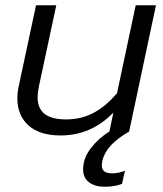

<svg xmlns="http://www.w3.org/2000/svg" viewBox="-20 -500 620 730"><path d="M296 144Q296 102 325 64Q354 26 396 0L411 -72Q327 15 210 15Q131 15 88.5 -23Q46 -61 46 -126Q46 -151 52 -176L117 -480H194L128 -172Q123 -147 123 -130Q123 -88 149.5 -67Q176 -46 232 -46Q287 -46 334 -70Q381 -94 425 -146L496 -480H573L471 0Q426 26 401 53.5Q376 81 369 112Q367 124 367 128Q367 144 376.5 151.5Q386 159 406 159Q432 159 455 149L444 199Q417 210 377 210Q341 210 318.5 193Q296 176 296 144Z"/></svg>

Font: Prompt Light
Style: Italic
Weight: 300
Italic angle: -12°
Designer: Katatrad Team
Foundry: CadsonDemak
Version: Version 1.000